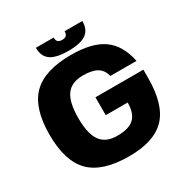

<svg xmlns="http://www.w3.org/2000/svg" viewBox="-198 -1033 1175 1215"><g transform="rotate(-30 390.0 -425.0)"><path d="M399.9 -279.8V-410.2H750V-350.1Q750 -155.8 666.7 -67.9Q583.5 20 399.9 20Q206.1 20 117.9 -68.1Q29.8 -156.2 29.8 -350.1Q29.8 -543.9 117.9 -632.1Q206.1 -720.2 399.9 -720.2Q552.7 -720.2 633.5 -663.1Q714.4 -606 740.2 -480H549.8Q537.6 -527.3 502.2 -548.6Q466.8 -569.8 399.9 -569.8Q315.9 -569.8 278.1 -517.6Q240.2 -465.3 240.2 -350.1Q240.2 -234.9 278.1 -182.4Q315.9 -129.9 399.9 -129.9Q483.9 -129.9 522 -165.5Q560.1 -201.2 560.1 -279.8ZM569.8 -870.1Q569.8 -807.1 529.5 -778.6Q489.3 -750 399.9 -750Q310.5 -750 270.3 -778.6Q230 -807.1 230 -870.1H359.9Q359.9 -849.1 369.4 -839.6Q378.9 -830.1 399.9 -830.1Q420.9 -830.1 430.4 -839.6Q439.9 -849.1 439.9 -870.1Z"/></g></svg>

Font: Fivo Sans Heavy
Style: Regular
Weight: 900
Designer: Alexander Slobzheninov
Foundry: Alexander Slobzheninov
Version: 1.0